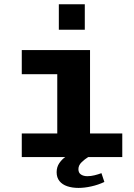

<svg xmlns="http://www.w3.org/2000/svg" viewBox="-20 -750 640 917"><path d="M253.5 0V-395.5H84V-511H410V0ZM84 0V-112.5H564V0ZM261 -608V-729.5H385V-608ZM355 147.5Q325 147.5 301.2 139.5Q277.5 131.5 264 114.8Q250.5 98 250.5 72.5Q250.5 48 263.2 29.2Q276 10.5 292 0H401.5Q385 10 369.8 24.8Q354.5 39.5 354.5 58Q354.5 75.5 366.8 83.5Q379 91.5 397 91.5Q414 91.5 431.2 87.2Q448.5 83 464.5 77L478.5 119Q449 133 416.2 140.2Q383.5 147.5 355 147.5Z"/></svg>

Font: Chivo Mono Medium
Style: Regular
Weight: 500
Monospace: yes
Designer: Hector Gatti
Foundry: Omnibus-Type
Version: Version 1.008